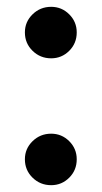

<svg xmlns="http://www.w3.org/2000/svg" viewBox="-20 -534 299 563"><path d="M130 -363Q98 -363 75.5 -385Q53 -407 53 -439Q53 -470 75.5 -492Q98 -514 130 -514Q161 -514 183 -492Q205 -470 205 -439Q205 -407 183 -385Q161 -363 130 -363ZM130 9Q98 9 75.5 -13Q53 -35 53 -67Q53 -98 75.5 -120Q98 -142 130 -142Q161 -142 183 -120Q205 -98 205 -67Q205 -35 183 -13Q161 9 130 9Z"/></svg>

Font: Fustat
Style: Bold
Weight: 700
Designer: Mohamed Gaber, Khaled Hosny, Laura Garcia Mut
Foundry: Kief Type Foundry, Alif Type Foundry, Hard Type Foundry
Version: Version 1.007